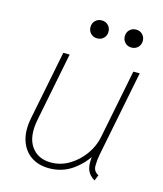

<svg xmlns="http://www.w3.org/2000/svg" viewBox="-107 -778 735 866"><g transform="rotate(15 260.5 -345.0)"><path d="M203.1 7.8Q152.8 7.8 117.9 -16.4Q83 -40.5 68.8 -85Q54.7 -129.4 66.9 -190.4L130.9 -511.7H160.6L97.2 -192.4Q80.6 -109.9 111.6 -64.7Q142.6 -19.5 204.1 -19.5Q250 -19.5 289.8 -43.5Q329.6 -67.4 357.4 -106.2Q385.3 -145 394 -190.4L458 -511.7H487.8L408.2 -111.3Q402.8 -83.5 402.8 -57.4Q402.8 -31.2 426.8 -19.5L416 7.8Q388.2 -8.3 379.4 -35.9Q370.6 -63.5 379.9 -109.4L387.7 -89.8H365.2L390.6 -114.3Q363.8 -64 314.9 -28.1Q266.1 7.8 203.1 7.8ZM421.4 -614.3Q403.3 -614.3 391.4 -626.2Q379.4 -638.2 379.4 -656.2Q379.4 -674.3 391.4 -686.3Q403.3 -698.2 421.4 -698.2Q439.5 -698.2 451.4 -686.3Q463.4 -674.3 463.4 -656.2Q463.4 -638.2 451.4 -626.2Q439.5 -614.3 421.4 -614.3ZM261.2 -614.3Q243.2 -614.3 231.2 -626.2Q219.2 -638.2 219.2 -656.2Q219.2 -674.3 231.2 -686.3Q243.2 -698.2 261.2 -698.2Q279.3 -698.2 291.3 -686.3Q303.2 -674.3 303.2 -656.2Q303.2 -638.2 291.3 -626.2Q279.3 -614.3 261.2 -614.3Z"/></g></svg>

Font: Reddit Sans ExtraLight
Style: Italic
Weight: 250
Italic angle: -11.25°
Designer: Stephen Hutchings
Version: Version 1.013